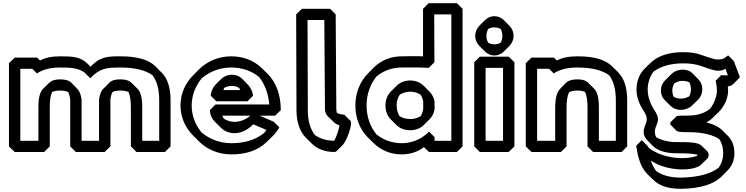

<svg xmlns="http://www.w3.org/2000/svg" viewBox="-20 -915 4664 1200"><path d="M220 -35H107V-485H182L211 -456C245 -479 291 -493 356 -493C418 -493 468 -491 508 -462L544 -426L565 -446C616 -491 660 -493 732 -493C822 -493 889 -477 934 -444C962 -406 975 -355 975 -287V-35H869V-244C869 -302 860 -340 839 -361L803 -396L802 -397C786 -413 763 -419 732 -419C701 -419 678 -413 662 -397L627 -361H626C611 -346 603 -323 599 -291V-35H490V-291C486 -324 477 -346 462 -361L427 -397C411 -413 387 -419 356 -419C324 -419 302 -412 286 -396L250 -361C229 -340 220 -302 220 -244ZM256 35 291 0V-244C291 -286 295 -317 306 -340C319 -346 336 -349 356 -349C376 -349 392 -346 406 -340C412 -328 417 -311 419 -291V0L454 35H634L670 0V-291C672 -311 676 -326 683 -340C696 -346 712 -349 732 -349C752 -349 769 -346 783 -340C793 -318 798 -286 798 -244V0L833 35H1011L1046 0V-287C1046 -366 1028 -424 989 -463H988L953 -499C908 -544 835 -563 732 -563C656 -563 609 -561 555 -507L546 -498L527 -517C482 -562 428 -563 356 -563C302 -563 263 -554 230 -537L212 -555H72L36 -520V0L72 35Z M1332 -282H1527L1562 -317C1558 -345 1546 -369 1529 -386L1494 -422C1477 -439 1455 -448 1430 -448C1401 -448 1378 -437 1362 -421L1327 -386L1326 -385C1308 -366 1299 -342 1297 -317ZM1376 -352C1377 -355 1379 -361 1382 -366C1395 -373 1411 -378 1430 -378C1446 -378 1461 -374 1474 -366C1476 -363 1480 -356 1482 -352ZM1603 -192H1700L1735 -227C1735 -325 1704 -402 1653 -453L1617 -488C1568 -537 1501 -563 1425 -563C1346 -563 1275 -532 1223 -481L1222 -480L1187 -444C1138 -395 1108 -329 1108 -256C1108 -184 1137 -118 1186 -69L1222 -33C1273 19 1345 50 1425 50C1514 50 1590 28 1648 -29L1649 -30L1685 -65C1700 -80 1714 -98 1726 -119L1691 -154ZM1545 -192C1484 -142 1421 -146 1379 -173C1376 -178 1372 -185 1369 -192ZM1563 -138 1645 -103C1640 -95 1635 -89 1631 -84C1575 -39 1505 -20 1425 -20C1354 -20 1289 -46 1240 -87C1201 -134 1178 -192 1178 -256C1178 -320 1203 -380 1241 -426C1291 -468 1355 -493 1425 -493C1492 -493 1553 -472 1599 -434C1634 -391 1657 -331 1663 -262H1327L1292 -227C1292 -200 1304 -173 1324 -153L1359 -118C1403 -74 1486 -61 1563 -138Z M2069 -35C2019 -36 1978 -49 1947 -72C1918 -111 1904 -162 1904 -225L1902 -790H2007L2011 -234C2011 -213 2019 -198 2029 -188L2065 -153C2076 -142 2090 -135 2102 -132C2098 -105 2084 -63 2069 -35ZM2072 35C2076 35 2081 32 2085 28L2120 -7C2149 -35 2186 -143 2170 -161H2169L2134 -196C2133 -197 2132 -198 2130 -198C2125 -198 2105 -200 2086 -209C2084 -214 2082 -224 2082 -234L2078 -825L2043 -860H1867L1831 -825L1833 -225C1833 -151 1854 -92 1893 -53L1928 -18C1962 16 2011 35 2072 35Z M2389 -256C2389 -221 2401 -190 2422 -169L2457 -134L2458 -133C2480 -112 2509 -101 2544 -101C2578 -101 2608 -113 2629 -134L2665 -170C2681 -186 2692 -207 2696 -231V-282C2691 -306 2680 -327 2664 -343L2629 -378L2628 -379C2606 -400 2577 -412 2544 -412C2510 -412 2480 -400 2458 -378L2423 -343C2402 -322 2389 -291 2389 -256ZM2459 -256C2459 -282 2466 -304 2478 -323C2496 -334 2519 -342 2544 -342C2568 -342 2590 -335 2609 -323C2616 -312 2622 -297 2625 -282V-231C2622 -216 2617 -201 2609 -189C2591 -178 2569 -171 2544 -171C2518 -171 2495 -178 2477 -189C2466 -207 2459 -230 2459 -256ZM2801 -35H2696V-58L2661 -93L2647 -79C2608 -44 2553 -20 2491 -20C2429 -20 2375 -41 2333 -75C2293 -124 2271 -186 2271 -256C2271 -326 2295 -391 2334 -438C2377 -473 2430 -493 2491 -493C2521 -493 2591 -495 2660 -491L2695 -526L2694 -825H2801ZM2836 35 2871 0V-860L2836 -895H2659L2624 -860V-563C2570 -565 2515 -563 2491 -563C2421 -563 2361 -537 2316 -493L2315 -492L2280 -456C2230 -406 2201 -335 2201 -256C2201 -177 2229 -107 2278 -57L2279 -56L2315 -21C2359 23 2420 50 2491 50C2545 50 2592 33 2630 5L2661 35Z M3020 -691C3020 -706 3025 -723 3031 -734C3043 -741 3056 -744 3070 -744C3084 -744 3098 -740 3109 -734C3116 -722 3120 -706 3120 -691C3120 -676 3115 -659 3109 -648C3097 -641 3084 -638 3070 -638C3056 -638 3042 -642 3031 -648C3024 -660 3020 -676 3020 -691ZM2950 -691C2950 -667 2960 -644 2976 -628L3011 -593C3026 -578 3047 -568 3070 -568C3092 -568 3112 -577 3128 -592L3129 -593L3164 -628C3180 -644 3190 -667 3190 -691C3190 -715 3180 -738 3164 -754L3129 -789C3114 -804 3093 -814 3070 -814C3048 -814 3028 -805 3012 -790L3011 -789L2976 -754C2960 -738 2950 -715 2950 -691ZM3015 -35V-491H3124V-35ZM2944 0 2979 35H3159L3195 0V-526L3159 -561H2979L2944 -526Z M3450 -35H3337V-485H3412L3441 -456C3475 -479 3523 -493 3588 -493C3678 -493 3743 -477 3788 -444C3816 -405 3829 -355 3829 -287V-35H3723V-244C3723 -302 3714 -340 3693 -361L3658 -396L3657 -397C3641 -413 3619 -419 3588 -419C3556 -419 3532 -412 3516 -396L3481 -360C3460 -338 3450 -301 3450 -244ZM3486 35 3521 0V-244C3521 -286 3526 -317 3537 -339C3550 -345 3568 -349 3588 -349C3608 -349 3624 -346 3637 -340C3647 -318 3652 -286 3652 -244V0L3687 35H3865L3900 0V-287C3900 -366 3882 -424 3843 -463V-464L3807 -499C3762 -544 3691 -563 3588 -563C3534 -563 3493 -554 3460 -537L3442 -555H3302L3266 -520V0L3302 35Z M4073 -90C4073 -142 4118 -155 4071 -225C4071 -225 4028 -284 4028 -353C4028 -399 4042 -437 4064 -467C4108 -500 4169 -518 4244 -519C4352 -520 4371 -492 4453 -474C4488 -470 4503 -478 4514 -486L4529 -445C4508 -442 4488 -446 4488 -446L4453 -411C4459 -383 4462 -355 4460 -334C4457 -309 4445 -270 4418 -235C4389 -212 4349 -195 4295 -193C4233 -192 4213 -193 4207 -187L4171 -151C4169 -149 4169 -146 4169 -142C4169 -139 4170 -136 4172 -134L4207 -99L4208 -98C4218 -89 4243 -89 4282 -89C4375 -89 4438 -71 4476 -45C4493 -19 4500 10 4500 42C4500 77 4490 108 4471 134C4422 171 4343 193 4239 195C4166 196 4115 179 4080 153C4066 134 4055 110 4047 88C4151 159 4319 157 4363 113L4399 78C4407 70 4410 61 4409 51C4408 42 4406 36 4400 30L4364 -5C4343 -26 4288 -27 4205 -27C4157 -27 4112 -39 4082 -57C4076 -68 4073 -78 4073 -90ZM4003 -90C4003 -70 4011 -54 4025 -39L4026 -38L4061 -2C4090 27 4145 43 4205 43C4265 43 4310 44 4339 52C4339 53 4338 56 4338 58C4271 86 4124 79 4035 9C4033 6 4029 0 4026 -4L3991 -39L3956 -4C3966 58 3979 125 4025 172L4026 173L4062 208C4098 244 4152 266 4239 265C4358 263 4442 236 4490 188L4525 153C4555 123 4570 86 4570 42C4570 1 4559 -35 4531 -64L4496 -99C4474 -121 4442 -139 4395 -149C4409 -157 4424 -168 4436 -180L4437 -181L4473 -216C4512 -255 4527 -304 4530 -334C4531 -346 4531 -359 4529 -375C4538 -376 4553 -380 4562 -389L4597 -424C4600 -427 4602 -430 4604 -434L4566 -534L4531 -569C4511 -557 4505 -539 4453 -544C4371 -562 4352 -590 4244 -589C4158 -588 4089 -565 4045 -521L4009 -486C3976 -453 3958 -408 3958 -353C3958 -284 4001 -225 4001 -225C4048 -155 4003 -142 4003 -90ZM4111 -343C4112 -322 4121 -303 4135 -289L4170 -254L4171 -253C4190 -235 4217 -226 4246 -229C4272 -232 4292 -242 4307 -257L4343 -292C4362 -311 4371 -337 4369 -365C4368 -387 4358 -406 4344 -420L4309 -456C4291 -474 4265 -482 4234 -479C4211 -476 4191 -467 4175 -451L4139 -415L4138 -414C4119 -395 4109 -370 4111 -343ZM4182 -343C4181 -362 4185 -378 4195 -395C4206 -401 4220 -407 4234 -409C4255 -411 4273 -408 4289 -400C4294 -391 4297 -378 4298 -365C4299 -346 4296 -328 4287 -312C4275 -306 4262 -301 4246 -299C4226 -297 4207 -301 4191 -309C4186 -318 4183 -331 4182 -343Z"/></svg>

Font: Hussar Press
Style: Bold
Weight: 700
Foundry: Cannot Into Space Fonts
Version: Version 1.43